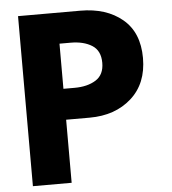

<svg xmlns="http://www.w3.org/2000/svg" viewBox="-56 -876 829 928"><g transform="rotate(-5 358.0 -412.5)"><path d="M66 -825H368Q494 -825 572 -760Q650 -695 650 -571Q650 -447 571 -376.5Q492 -306 368 -306H254V0H66ZM254 -456H308Q371 -456 411.5 -481.5Q452 -507 452 -565Q452 -624 411.5 -649.5Q371 -675 308 -675H254Z"/></g></svg>

Font: Hussar
Style: BoldWeb
Weight: 700
Foundry: Cannot Into Space Fonts
Version: Version 2.00